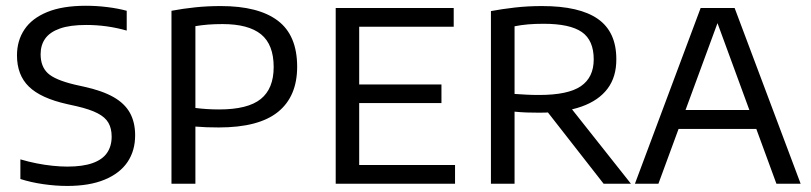

<svg xmlns="http://www.w3.org/2000/svg" viewBox="-20 -622 2746 650"><path d="M207.5 7.5Q168.5 7.5 126.8 1.5Q85 -4.5 49 -16V-82.5Q76 -74.5 103.8 -69Q131.5 -63.5 158 -60.8Q184.5 -58 208 -58Q260 -58 293.2 -69.8Q326.5 -81.5 342.2 -104.2Q358 -127 358 -159.5Q358 -187 347.2 -206Q336.5 -225 310.5 -238.5Q284.5 -252 239 -262.5L207.5 -269.5Q118 -289.5 77.8 -328.8Q37.5 -368 37.5 -434.5Q37.5 -484.5 62.8 -522.2Q88 -560 139.8 -581.2Q191.5 -602.5 271 -602.5Q307 -602.5 343.2 -598Q379.5 -593.5 409 -585.5V-518.5Q375.5 -528 341.2 -532.8Q307 -537.5 272 -537.5Q217 -537.5 183 -525.5Q149 -513.5 133.2 -491.5Q117.5 -469.5 117.5 -438.5Q117.5 -397 141.8 -374.2Q166 -351.5 233 -335.5L264.5 -328.5Q326 -315 364 -293.5Q402 -272 419.8 -240Q437.5 -208 437.5 -164Q437.5 -111.5 411.5 -73.2Q385.5 -35 334.2 -13.8Q283 7.5 207.5 7.5Z M560.5 0V-585.5Q600.5 -593 641.2 -597.2Q682 -601.5 727.5 -601.5Q855 -601.5 920.5 -552Q986 -502.5 986 -396Q986 -295.5 921 -243Q856 -190.5 720.5 -190.5Q699.5 -190.5 679.8 -191.2Q660 -192 641.5 -193.5V0ZM722 -251.5Q819 -251.5 862.8 -286.8Q906.5 -322 906.5 -395Q906.5 -471 863.8 -505.8Q821 -540.5 733.5 -540.5Q707.5 -540.5 685 -538.8Q662.5 -537 641.5 -533.5V-256.5Q661 -254 680.2 -252.8Q699.5 -251.5 722 -251.5Z M1116.5 0V-595H1516V-531.5H1196V-63.5H1520.5V0ZM1166.5 -273V-336H1474.5V-273Z M1642 0V-584.5Q1679.5 -591.5 1723 -596.5Q1766.5 -601.5 1815 -601.5Q1942 -601.5 2004.2 -557.8Q2066.5 -514 2066.5 -422Q2067 -362 2036.8 -321.8Q2006.5 -281.5 1948.2 -261Q1890 -240.5 1805.5 -240.5Q1783.5 -240.5 1762.8 -241.2Q1742 -242 1722 -244V0ZM2023.5 0 1805.5 -279H1895L2116 0ZM1805.5 -300.5Q1903 -300.5 1946.5 -330.2Q1990 -360 1990 -421Q1990 -485.5 1949.8 -513.5Q1909.5 -541.5 1820.5 -541.5Q1791 -541.5 1767.8 -539.5Q1744.5 -537.5 1722 -533V-304Q1745.5 -302.5 1763 -301.5Q1780.5 -300.5 1805.5 -300.5Z M2129.5 0 2352 -595H2467L2690.5 0H2608.5L2403 -560H2415L2209 0ZM2251.5 -185.5 2270 -249.5H2549L2567 -185.5Z"/></svg>

Font: Encode Sans SC Condensed Thin
Style: Regular
Weight: 400
Version: Version 3.002